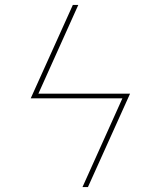

<svg xmlns="http://www.w3.org/2000/svg" viewBox="-20 -755 640 775"><path d="M335 0H313L474 -358H104L274 -735H296L135 -377H505Z"/></svg>

Font: Iosevka SS04 Th Ex Obl
Style: Regular
Weight: 100
Width: 7
Italic angle: -9°
Monospace: yes
Designer: Belleve Invis
Foundry: Belleve Invis
Version: Version 19.0.0; ttfautohint (v1.8.4)